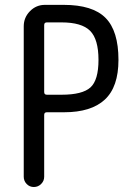

<svg xmlns="http://www.w3.org/2000/svg" viewBox="-20 -750 540 770"><path d="M157.2 -649.4V-380.9Q157.2 -370.1 168 -370.1H226.6Q310.5 -370.1 342.8 -399.4Q375 -428.7 375 -509.8Q375 -592.8 341.3 -626.5Q307.6 -660.2 226.6 -660.2H168Q157.2 -660.2 157.2 -649.4ZM75.2 -41V-644.5Q75.2 -679.7 100.1 -705.1Q125 -730.5 160.2 -730.5H235.4Q351.6 -730.5 403.3 -678.2Q455.1 -626 455.1 -509.8Q455.1 -401.4 400.4 -350.6Q345.7 -299.8 237.3 -299.8H168Q157.2 -299.8 157.2 -289.1V-41Q157.2 -24.4 145 -12.2Q132.8 0 115.7 0Q98.6 0 86.9 -12.2Q75.2 -24.4 75.2 -41Z"/></svg>

Font: Rounded-X Mgen+ 2m regular
Style: Regular
Weight: 400
Designer: [Source Han Sans]
Ryoko NISHIZUKA  (kana & ideographs); Paul D. Hunt (Latin, Greek & Cyrillic); Wenlong ZHANG  (bopomofo
Version: Version 1.059.20150602